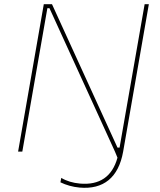

<svg xmlns="http://www.w3.org/2000/svg" viewBox="-20 -720 761 912"><path d="M66 0H86L205 -681H215L526 0L538 29C513 120 452 160 360 152C326 149 296 140 271 125L267 146C294 159 325 168 358 171C471 181 543 124 565 0L687 -700H667L548 -19H538L227 -700H188Z"/></svg>

Font: Fixel Display 20240404 Thin
Style: Italic
Weight: 100
Italic angle: -10°
Designer: AlfaBravo + MacPaw
Foundry: Kyrylo Tkachov, Marchela Mozhyna, Serhii Makarenko, Maria Weinstein, Zakhar Kryvoshyya
Version: Version 1.211;Glyphs 3.2 (3225)